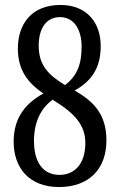

<svg xmlns="http://www.w3.org/2000/svg" viewBox="-20 -744 482 774"><path d="M218 10C336 10 409 -60 409 -178C409 -283 358 -335 281 -379C345 -415 386 -466 386 -558C386 -655 328 -724 224 -724C106 -724 52 -646 52 -548C52 -459 95 -408 155 -367C89 -331 35 -275 35 -173C35 -70 95 10 218 10ZM242 -401C175 -442 136 -481 136 -560C136 -629 166 -675 222 -675C283 -675 309 -618 309 -556C309 -485 291 -438 242 -401ZM220 -39C154 -39 117 -89 117 -176C117 -251 144 -307 192 -342C286 -285 324 -237 324 -167C324 -85 282 -39 220 -39Z"/></svg>

Font: Noto Serif Armenian ExtraCondensed
Style: Regular
Weight: 400
Width: 2
Designer: Monotype Design Team
Foundry: Monotype Imaging Inc.
Version: Version 2.008